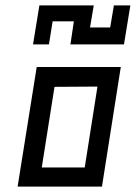

<svg xmlns="http://www.w3.org/2000/svg" viewBox="-20 -687 510 707"><path d="M173.8 -608.4H252L239.3 -523.4H436.5L460 -667H399.4L385.7 -585.9H311.5L325.2 -667H125L101.6 -523.4H160.2ZM44.9 0 115.2 -440.4H424.8L355.5 0ZM338.9 -368.2 180.7 -367.2 133.8 -70.3H292Z"/></svg>

Font: Geo
Style: Oblique
Weight: 500
Italic angle: -11°
Version: Version 001.2